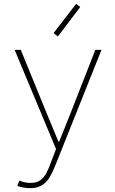

<svg xmlns="http://www.w3.org/2000/svg" viewBox="-20 -773 602 1006"><path d="M137.7 212.9Q120.1 212.9 101.8 209.5Q83.5 206.1 70.3 201.2L82 172.9Q90.8 177.7 106.9 181.6Q123 185.5 139.6 185.5Q174.3 185.5 194.3 169.2Q214.4 152.8 225.8 128.4Q237.3 104 246.1 80.1L277.3 -2L282.2 28.3L56.6 -511.7H88.9L226.6 -174.8L286.1 -31.2H290L347.7 -174.8L479.5 -511.7H511.7L273.4 85Q262.7 111.8 251.5 135.3Q240.2 158.7 225.3 176Q210.4 193.4 189.2 203.1Q168 212.9 137.7 212.9ZM283.2 -582 260.7 -599.6 378.9 -752.9 400.4 -736.3Z"/></svg>

Font: Reddit Mono ExtraLight
Style: Regular
Weight: 250
Monospace: yes
Designer: Stephen Hutchings
Foundry: Reddit
Version: Version 1.014